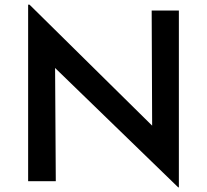

<svg xmlns="http://www.w3.org/2000/svg" viewBox="-20 -773 884 819"><path d="M740 26 215 -483 218 0H100V-753H106L629 -237L627 -728H743V26Z"/></svg>

Font: Synthetic SemiBold
Style: Regular
Weight: 600
Designer: Santiago Orozco
Foundry: Typemade
Version: Version 2.000; ttfautohint (v1.8.4.7-5d5b)